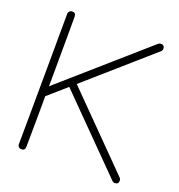

<svg xmlns="http://www.w3.org/2000/svg" viewBox="-124 -774 826 885"><g transform="rotate(20 289.0 -331.5)"><path d="M62.5 -652.3Q62.5 -659.7 67.9 -665Q73.2 -670.4 80.6 -670.4H81.1Q99.1 -670.4 99.1 -652.3V-651.9Q99.1 -651.9 99.1 -622.6Q99.1 -593.3 98.9 -543.7Q98.6 -494.1 98.4 -433.3Q98.1 -372.6 97.7 -309.6L503.4 -665.5Q509.3 -670.4 515.6 -670.4H516.6Q534.2 -669.4 534.2 -652.3Q534.2 -643.6 527.8 -638.2L214.4 -363.3L547.9 -25.4Q553.2 -20 553.2 -12.2Q553.2 5.9 535.2 5.9Q527.3 5.9 522 0.5L186.5 -338.9L97.2 -260.7Q97.2 -203.6 96.7 -152.3Q96.2 -101.1 95.9 -64Q95.7 -26.9 95.2 -11.2Q95.2 6.8 77.1 6.8Q69.3 6.8 64 1.7Q58.6 -3.4 58.6 -11.2V-12.2Q58.6 -27.8 59.1 -69.8Q59.6 -111.8 59.8 -170.2Q60.1 -228.5 60.5 -293.9Q61 -359.4 61.3 -422.6Q61.5 -485.8 61.8 -537.6Q62 -589.4 62.3 -620.6Q62.5 -651.9 62.5 -652.3Z"/></g></svg>

Font: Manjari Thin
Style: Regular
Weight: 100
Designer: Santhosh Thottingal <santhosh.thottingal@gmail.com>
Version: Version 2.000